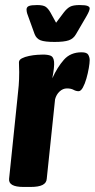

<svg xmlns="http://www.w3.org/2000/svg" viewBox="-20 -738 375 760"><path d="M73 2Q13 2 16 -30L49 -349Q52 -375 54 -399Q56 -423 56 -453Q56 -462 55.5 -471Q55 -480 55 -491Q55 -501 66.5 -507Q78 -513 95 -516.5Q112 -520 127.5 -521Q143 -522 150 -522Q169 -522 180.5 -517.5Q192 -513 194 -493.5Q196 -474 187 -428Q207 -472 233 -501.5Q259 -531 303 -531Q324 -531 329.5 -521Q335 -511 335 -500Q335 -489 331.5 -468.5Q328 -448 322 -427Q316 -406 308 -391.5Q300 -377 291 -377Q281 -377 271 -382.5Q261 -388 245 -388Q229 -388 216 -376Q203 -364 198 -345L165 -30Q164 -14 148.5 -6Q133 2 101 2ZM295 -718Q318 -718 326.5 -714.5Q335 -711 335 -705Q335 -696 323 -675L281 -603Q271 -585 252.5 -578.5Q234 -572 196 -572Q157 -572 140.5 -578.5Q124 -585 117 -603L91 -675Q87 -685 86 -691Q85 -697 85 -700Q85 -710 94 -714Q103 -718 127 -718Q151 -718 161 -711Q171 -704 180 -688L202 -648L232 -688Q245 -705 257.5 -711.5Q270 -718 295 -718Z"/></svg>

Font: Asap Condensed
Style: Bold Italic
Weight: 700
Width: 3
Italic angle: -6°
Designer: Pablo Cosgaya
Foundry: Omnibus-Type
Version: Version 3.001; ttfautohint (v1.8.4.7-5d5b)